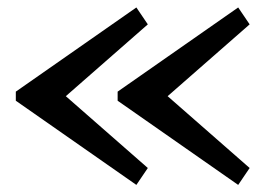

<svg xmlns="http://www.w3.org/2000/svg" viewBox="-20 -652 735 528"><path d="M441 -387.5 666.5 -190 635 -143.5 303.5 -375V-400L635 -631.5L666.5 -585ZM161 -387.5 386.5 -190 355 -143.5 23.5 -375V-400L355 -631.5L386.5 -585Z"/></svg>

Font: Besley* Narrow Medium
Style: Regular
Weight: 500
Width: 4
Designer: Owen Earl
Foundry: indestructible type*
Version: Version 3.000; ttfautohint (v1.8.3)